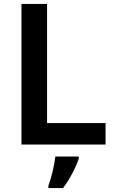

<svg xmlns="http://www.w3.org/2000/svg" viewBox="-20 -734 586 975"><path d="M89 0H516V-109H219V-714H89ZM380 71V61H261C257 102 240 172 226 208V221H300C336 174 366 114 380 71Z"/></svg>

Font: Noto Sans Lao SemiBold
Style: Regular
Weight: 600
Designer: Monotype Design Team
Foundry: Monotype Imaging Inc.
Version: Version 2.003